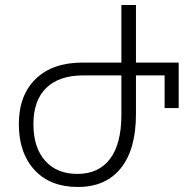

<svg xmlns="http://www.w3.org/2000/svg" viewBox="-20 -734 761 764"><path d="M55 -240Q55 -355 122 -420Q189 -485 309 -485H463V-714H521V-485H691V-304H635V-434H521V-280Q521 -140 461 -65Q401 10 290 10Q180 10 117.5 -57.5Q55 -125 55 -240ZM463 -277V-434H311Q216 -434 164.5 -384.5Q113 -335 113 -240Q113 -147 159.5 -94.5Q206 -42 288 -42Q373 -42 418 -102Q463 -162 463 -277Z"/></svg>

Font: Noto Sans Georgian Light
Style: Regular
Weight: 300
Designer: Monotype Design team
Foundry: Monotype Imaging Inc.
Version: Version 1.000